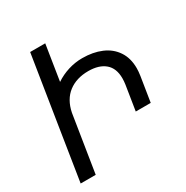

<svg xmlns="http://www.w3.org/2000/svg" viewBox="-170 -893 1003 1035"><g transform="rotate(-30 331.0 -375.0)"><path d="M610.8 -387.7Q610.8 -367.2 606.9 -341.3L582.5 -187.5H489.3L513.7 -341.3Q516.6 -361.3 516.6 -378.9Q516.6 -441.4 479.5 -472.9Q442.4 -504.4 376 -504.4Q302.2 -504.4 252.7 -466.6Q203.1 -428.7 188 -354L131.8 0H38.1L78.1 -253.9L83.5 -288.1L156.7 -750H250.5L215.8 -529.8Q252.9 -554.7 295.7 -567.9Q338.4 -581.1 382.8 -581.1Q449.2 -581.1 500.7 -559.3Q552.2 -537.6 581.5 -493.9Q610.8 -450.2 610.8 -387.7Z"/></g></svg>

Font: Mardoto
Style: Italic
Weight: 400
Italic angle: -12°
Designer: Christian Robertson, Vahan Hovhannisyan
Foundry: Google
Version: Version 1.000